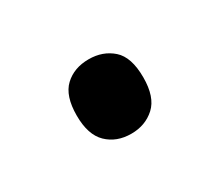

<svg xmlns="http://www.w3.org/2000/svg" viewBox="-43 -500 340 295"><g transform="rotate(-30 126.5 -352.0)"><path d="M67 -352Q67 -387 83.5 -402.5Q100 -418 126 -418Q151 -418 168 -403Q185 -388 185 -352Q185 -317 168 -301.5Q151 -286 126 -286Q100 -286 83.5 -302Q67 -318 67 -352Z"/></g></svg>

Font: Noto Sans SemiCondensed
Style: Regular
Weight: 400
Width: 4
Designer: Monotype Design Team
Foundry: Monotype Imaging Inc.
Version: Version 2.013; ttfautohint (v1.8.4.7-5d5b)